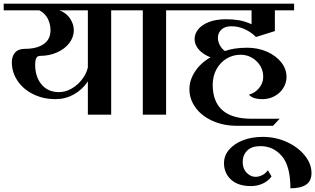

<svg xmlns="http://www.w3.org/2000/svg" viewBox="-32 -620 1704 1038"><path d="M668 -564H569V0H443V-180Q412 -134 366.5 -109Q321 -84 268 -84Q202 -84 148 -110.5Q94 -137 63 -183Q32 -229 32 -284Q32 -316 49.5 -336Q67 -356 103 -356Q167 -356 204 -381.5Q241 -407 241 -457Q241 -488 227 -517.5Q213 -547 181 -564H-12V-600H668ZM290 -564Q327 -550 347 -519.5Q367 -489 367 -457Q367 -419 342.5 -387Q318 -355 276 -336.5Q234 -318 186 -318Q169 -318 163.5 -304.5Q158 -291 158 -271Q158 -205 192.5 -163.5Q227 -122 287 -122Q322 -122 355 -141Q388 -160 411.5 -190.5Q435 -221 443 -255V-564Z M962 -564H866V0H740V-564H644V-600H962Z M992 -138Q992 -187 1022.5 -233.5Q1053 -280 1106 -310Q1064 -327 1042 -353Q1020 -379 1020 -409Q1020 -437 1039.5 -461.5Q1059 -486 1097.5 -501Q1136 -516 1190 -516Q1228 -516 1260 -510.5Q1292 -505 1328 -489V-564H938V-600H1558V-564H1454V-452L1352 -420Q1325 -447 1290.5 -462.5Q1256 -478 1219 -478Q1184 -478 1165 -460Q1146 -442 1146 -415Q1146 -396 1156 -376.5Q1166 -357 1184 -344Q1232 -362 1305 -362Q1363 -362 1411.5 -340.5Q1460 -319 1488.5 -283Q1517 -247 1517 -204Q1517 -172 1499.5 -144Q1482 -116 1452 -100Q1422 -84 1388 -84Q1334 -84 1314 -108Q1348 -118 1369.5 -145Q1391 -172 1391 -204Q1391 -254 1355 -289Q1319 -324 1268 -324Q1227 -324 1192.5 -303Q1158 -282 1138 -245Q1118 -208 1118 -162Q1118 22 1328 22H1480L1444 60H1248Q1176 60 1117 33.5Q1058 7 1025 -38.5Q992 -84 992 -138ZM1179 262Q1179 221 1207 188.5Q1235 156 1282.5 138Q1330 120 1388 120Q1459 120 1519.5 148Q1580 176 1616 221Q1652 266 1652 315Q1652 359 1622.5 378.5Q1593 398 1538 398Q1538 278 1492 224Q1446 170 1376 170Q1328 170 1304 194.5Q1280 219 1280 256Q1280 292 1301.5 314Q1323 336 1349 336Q1369 336 1387.5 326Q1406 316 1416 300L1436 334Q1418 359 1388.5 372.5Q1359 386 1324 386Q1255 386 1217 351Q1179 316 1179 262Z"/></svg>

Font: Arya
Style: Bold
Weight: 700
Designer: Eduardo Rodriguez Tunni, Modular Infotech
Foundry: Eduardo Rodriguez Tunni, Modular Infotech
Version: Version 1.002